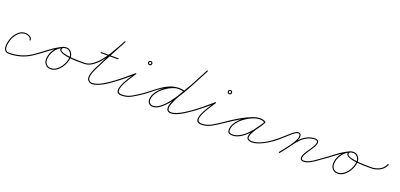

<svg xmlns="http://www.w3.org/2000/svg" viewBox="7 -1290 4269 2048"><g transform="rotate(20 2141.0 -266.0)"><path d="M233 -201Q227 -201 227 -207Q227 -228 206 -239Q185 -250 168 -250Q123 -251 93.5 -223.5Q64 -196 45 -159Q38 -145 30.5 -119Q23 -93 21.5 -66.5Q20 -40 30 -21.5Q40 -3 69 -3Q138 -3 203 -22.5Q268 -42 325 -82Q329 -85 333 -80Q336 -76 331 -72Q273 -31 206.5 -11Q140 9 69 9Q36 9 22.5 -11Q9 -31 9.5 -60Q10 -89 18 -118Q26 -147 35 -165Q55 -205 87.5 -234Q120 -263 168 -262Q190 -261 214.5 -247Q239 -233 239 -207Q239 -201 233 -201Z M325 -82Q386 -125 449 -173.5Q512 -222 580 -255Q585 -257 588 -252Q590 -247 585 -244Q518 -211 455.5 -163Q393 -115 331 -72Q327 -69 323 -74Q320 -78 325 -82ZM588 -252Q590 -247 585 -244Q536 -221 505 -173Q474 -125 474 -71Q474 -42 493 -21.5Q512 -1 542 -1Q573 -1 600 -18.5Q627 -36 647.5 -64Q668 -92 679.5 -123.5Q691 -155 691 -183Q691 -209 673 -231.5Q655 -254 627 -254Q616 -254 602 -251Q588 -248 584 -236Q577 -218 598 -206.5Q619 -195 654.5 -189Q690 -183 728 -180.5Q766 -178 795.5 -177.5Q825 -177 833 -177Q839 -177 845.5 -177Q852 -177 859 -177Q865 -177 865 -171Q865 -165 859 -165Q850 -165 824 -165Q798 -165 763 -166Q728 -167 691.5 -171Q655 -175 625.5 -183.5Q596 -192 580.5 -205.5Q565 -219 572 -240Q578 -257 595 -261.5Q612 -266 627 -266Q660 -266 681.5 -240Q703 -214 703 -183Q703 -152 690.5 -118.5Q678 -85 656 -55.5Q634 -26 605 -7.5Q576 11 542 11Q507 11 484.5 -13Q462 -37 462 -71Q462 -129 495 -180Q528 -231 580 -255Q585 -257 588 -252Z M859 -177Q903 -177 943.5 -204Q984 -231 1020.5 -274Q1057 -317 1088 -366.5Q1119 -416 1144 -461.5Q1169 -507 1186 -539Q1189 -544 1194 -541Q1199 -538 1196 -533Q1155 -455 1113 -377.5Q1071 -300 1031 -221Q1020 -198 1004.5 -168Q989 -138 977 -106.5Q965 -75 965 -48Q965 -29 978.5 -16Q992 -3 1011 -3Q1040 -3 1073 -16Q1106 -29 1136.5 -47.5Q1167 -66 1190 -82Q1194 -85 1198 -80Q1201 -76 1196 -72Q1173 -55 1141 -36.5Q1109 -18 1075.5 -4.5Q1042 9 1011 9Q987 9 970 -7.5Q953 -24 953 -48Q953 -76 965 -108Q977 -140 992.5 -171Q1008 -202 1021 -226Q1060 -306 1102 -383.5Q1144 -461 1186 -539Q1189 -544 1194 -541Q1199 -538 1196 -533Q1178 -500 1153 -453Q1128 -406 1096 -356Q1064 -306 1026.5 -262.5Q989 -219 947 -192Q905 -165 859 -165Q853 -165 853 -171Q853 -177 859 -177ZM986 -340Q986 -346 992 -346Q1040 -346 1087.5 -346Q1135 -346 1183 -346Q1189 -346 1189 -340Q1189 -334 1183 -334Q1135 -334 1087.5 -334Q1040 -334 992 -334Q986 -334 986 -340Z M1188 -74Q1185 -79 1190 -82Q1247 -122 1303 -167.5Q1359 -213 1411 -259Q1415 -263 1419 -260Q1423 -256 1420 -252Q1412 -239 1396 -215.5Q1380 -192 1362 -163Q1344 -134 1329.5 -104.5Q1315 -75 1309.5 -50Q1304 -25 1313 -10Q1322 5 1352 5Q1409 5 1458.5 -23Q1508 -51 1553 -82Q1557 -85 1561 -80Q1564 -76 1559 -72Q1513 -40 1462 -11.5Q1411 17 1352 17Q1316 17 1304 1Q1292 -15 1296 -41.5Q1300 -68 1314.5 -99.5Q1329 -131 1348 -162Q1367 -193 1384 -218.5Q1401 -244 1410 -258Q1413 -263 1418 -258Q1423 -254 1419 -251Q1367 -203 1310.5 -157.5Q1254 -112 1196 -72Q1191 -69 1188 -74ZM1521 -426Q1509 -426 1509 -414Q1509 -402 1521 -402Q1533 -402 1533 -414Q1533 -426 1521 -426ZM1521 -438Q1531 -438 1538 -431Q1545 -424 1545 -414Q1545 -404 1538 -397Q1531 -390 1521 -390Q1511 -390 1504 -397Q1497 -404 1497 -414Q1497 -424 1504 -431Q1511 -438 1521 -438Z M1553 -82Q1594 -110 1634 -142.5Q1674 -175 1716 -204Q1758 -233 1804.5 -251.5Q1851 -270 1905 -270Q1922 -270 1938.5 -267Q1955 -264 1971 -259Q1977 -257 1975 -251Q1973 -245 1967 -247Q1952 -252 1936.5 -255Q1921 -258 1905 -258Q1853 -258 1807 -239.5Q1761 -221 1719.5 -192.5Q1678 -164 1638.5 -131.5Q1599 -99 1559 -72Q1554 -69 1551 -74Q1548 -79 1553 -82ZM1975 -251Q1973 -245 1967 -247Q1936 -259 1905 -259Q1869 -259 1826 -240.5Q1783 -222 1744 -191Q1705 -160 1680 -122Q1655 -84 1655 -45Q1655 -19 1675 -5Q1686 4 1702 4Q1740 4 1780.5 -26.5Q1821 -57 1860.5 -107.5Q1900 -158 1938 -218.5Q1976 -279 2009.5 -341Q2043 -403 2070.5 -457Q2098 -511 2118 -546Q2121 -551 2126 -548Q2131 -545 2128 -540Q2108 -504 2080 -449Q2052 -394 2018 -331.5Q1984 -269 1946 -207.5Q1908 -146 1867 -95.5Q1826 -45 1784.5 -14.5Q1743 16 1702 16Q1682 16 1667 5Q1643 -13 1643 -45Q1643 -87 1669 -127Q1695 -167 1735.5 -199.5Q1776 -232 1821 -251.5Q1866 -271 1905 -271Q1938 -271 1971 -259Q1977 -257 1975 -251ZM2128 -540Q2102 -490 2075 -439.5Q2048 -389 2021 -339Q2021 -339 2021 -339Q2021 -339 2021 -339Q2021 -339 2021 -339Q2021 -339 2021 -339Q2009 -318 1990.5 -287Q1972 -256 1951 -220.5Q1930 -185 1912 -149.5Q1894 -114 1882.5 -84.5Q1871 -55 1871 -35Q1871 3 1908 3Q1938 3 1972 -11.5Q2006 -26 2038.5 -45.5Q2071 -65 2095 -82Q2099 -85 2103 -80Q2106 -76 2101 -72Q2076 -54 2043 -34Q2010 -14 1975 0.5Q1940 15 1908 15Q1859 15 1859 -35Q1859 -63 1876 -104Q1893 -145 1918.5 -190Q1944 -235 1969.5 -276Q1995 -317 2011 -345Q2011 -345 2011 -345Q2011 -345 2011 -345Q2011 -345 2011 -345Q2011 -345 2011 -345Q2037 -395 2064 -445Q2091 -495 2118 -546Q2120 -551 2126 -548Q2131 -546 2128 -540Z M2093 -74Q2090 -79 2095 -82Q2152 -122 2208 -167.5Q2264 -213 2316 -259Q2320 -263 2324 -260Q2328 -256 2325 -252Q2317 -239 2301 -215.5Q2285 -192 2267 -163Q2249 -134 2234.5 -104.5Q2220 -75 2214.5 -50Q2209 -25 2218 -10Q2227 5 2257 5Q2314 5 2363.5 -23Q2413 -51 2458 -82Q2462 -85 2466 -80Q2469 -76 2464 -72Q2418 -40 2367 -11.5Q2316 17 2257 17Q2221 17 2209 1Q2197 -15 2201 -41.5Q2205 -68 2219.5 -99.5Q2234 -131 2253 -162Q2272 -193 2289 -218.5Q2306 -244 2315 -258Q2318 -263 2323 -258Q2328 -254 2324 -251Q2272 -203 2215.5 -157.5Q2159 -112 2101 -72Q2096 -69 2093 -74ZM2426 -426Q2414 -426 2414 -414Q2414 -402 2426 -402Q2438 -402 2438 -414Q2438 -426 2426 -426ZM2426 -438Q2436 -438 2443 -431Q2450 -424 2450 -414Q2450 -404 2443 -397Q2436 -390 2426 -390Q2416 -390 2409 -397Q2402 -404 2402 -414Q2402 -424 2409 -431Q2416 -438 2426 -438Z M2458 -82Q2489 -104 2535.5 -134.5Q2582 -165 2635 -194.5Q2688 -224 2738.5 -243.5Q2789 -263 2829 -263Q2844 -263 2859.5 -259Q2875 -255 2887 -246Q2892 -243 2889 -238Q2886 -233 2881 -236Q2856 -250 2827 -250Q2791 -250 2745.5 -231.5Q2700 -213 2658.5 -182Q2617 -151 2590 -112.5Q2563 -74 2563 -34Q2563 -13 2574.5 -6Q2586 1 2606 1Q2648 1 2689.5 -23.5Q2731 -48 2768 -86.5Q2805 -125 2834 -166.5Q2863 -208 2882 -241Q2885 -246 2890 -243Q2895 -240 2892 -235Q2881 -215 2862.5 -188.5Q2844 -162 2825 -133.5Q2806 -105 2792.5 -78.5Q2779 -52 2779 -32Q2779 -14 2794.5 -7.5Q2810 -1 2824 -1Q2857 -1 2893 -13.5Q2929 -26 2962.5 -44.5Q2996 -63 3023 -82Q3027 -85 3031 -80Q3034 -76 3029 -72Q3002 -53 2967 -34Q2932 -15 2895 -2Q2858 11 2824 11Q2804 11 2785.5 1Q2767 -9 2767 -32Q2767 -56 2780 -83.5Q2793 -111 2812 -138.5Q2831 -166 2850.5 -192.5Q2870 -219 2882 -241Q2885 -246 2890 -243Q2895 -240 2892 -235Q2873 -200 2842.5 -157.5Q2812 -115 2774 -76Q2736 -37 2693 -12Q2650 13 2606 13Q2581 13 2566 2.5Q2551 -8 2551 -34Q2551 -76 2579 -117Q2607 -158 2650 -190.5Q2693 -223 2740.5 -242.5Q2788 -262 2827 -262Q2860 -262 2887 -246Q2892 -243 2889 -238Q2885 -233 2881 -236Q2869 -244 2855.5 -247.5Q2842 -251 2829 -251Q2791 -251 2741 -231.5Q2691 -212 2639 -182.5Q2587 -153 2541 -123Q2495 -93 2464 -72Q2460 -69 2456 -74Q2453 -78 2458 -82Z M3023 -82Q3055 -105 3085 -130.5Q3115 -156 3145 -183Q3158 -194 3178.5 -213Q3199 -232 3221.5 -247Q3244 -262 3263 -262Q3279 -262 3286.5 -250.5Q3294 -239 3294 -224Q3294 -201 3277 -168.5Q3260 -136 3235.5 -101.5Q3211 -67 3186.5 -36.5Q3162 -6 3147 14Q3143 18 3138 15Q3134 11 3137 6Q3152 -12 3176 -42Q3200 -72 3224.5 -106Q3249 -140 3265.5 -171.5Q3282 -203 3282 -224Q3282 -234 3278 -242Q3274 -250 3263 -250Q3246 -250 3225 -235.5Q3204 -221 3184.5 -202.5Q3165 -184 3153 -174Q3123 -147 3092.5 -121Q3062 -95 3029 -72Q3024 -69 3021 -74Q3018 -79 3023 -82ZM3137 6Q3162 -25 3187 -56Q3212 -87 3234 -119Q3260 -157 3292.5 -189.5Q3325 -222 3365.5 -241.5Q3406 -261 3454 -261Q3469 -261 3481 -252.5Q3493 -244 3493 -227Q3493 -207 3477.5 -179.5Q3462 -152 3441 -122Q3420 -92 3404.5 -65Q3389 -38 3389 -19Q3389 3 3413 3Q3444 3 3473.5 -11Q3503 -25 3530.5 -45Q3558 -65 3583 -82Q3587 -85 3591 -80Q3594 -76 3589 -72Q3564 -54 3535.5 -34Q3507 -14 3476 0.5Q3445 15 3413 15Q3397 15 3387 6.5Q3377 -2 3377 -19Q3377 -40 3392.5 -67.5Q3408 -95 3429 -124.5Q3450 -154 3465.5 -181Q3481 -208 3481 -227Q3481 -239 3472.5 -244Q3464 -249 3454 -249Q3408 -249 3369.5 -230Q3331 -211 3300 -180Q3269 -149 3244 -113Q3221 -80 3196.5 -48.5Q3172 -17 3147 14Q3143 18 3138 15Q3134 11 3137 6Z M3583 -82Q3644 -125 3707 -173.5Q3770 -222 3838 -255Q3843 -257 3846 -252Q3848 -247 3843 -244Q3776 -211 3713.5 -163Q3651 -115 3589 -72Q3585 -69 3581 -74Q3578 -78 3583 -82ZM3846 -252Q3848 -247 3843 -244Q3794 -221 3763 -173Q3732 -125 3732 -71Q3732 -42 3751 -21.5Q3770 -1 3800 -1Q3831 -1 3858 -18.5Q3885 -36 3905.5 -64Q3926 -92 3937.5 -123.5Q3949 -155 3949 -183Q3949 -209 3931 -231.5Q3913 -254 3885 -254Q3874 -254 3860 -251Q3846 -248 3842 -236Q3835 -218 3856 -206.5Q3877 -195 3912.5 -189Q3948 -183 3986 -180.5Q4024 -178 4053.5 -177.5Q4083 -177 4091 -177Q4097 -177 4103.5 -177Q4110 -177 4117 -177Q4123 -177 4123 -171Q4123 -165 4117 -165Q4108 -165 4082 -165Q4056 -165 4021 -166Q3986 -167 3949.5 -171Q3913 -175 3883.5 -183.5Q3854 -192 3838.5 -205.5Q3823 -219 3830 -240Q3836 -257 3853 -261.5Q3870 -266 3885 -266Q3918 -266 3939.5 -240Q3961 -214 3961 -183Q3961 -152 3948.5 -118.5Q3936 -85 3914 -55.5Q3892 -26 3863 -7.5Q3834 11 3800 11Q3765 11 3742.5 -13Q3720 -37 3720 -71Q3720 -129 3753 -180Q3786 -231 3838 -255Q3843 -257 3846 -252Z M4111 -171Q4111 -177 4117 -177Q4163 -176 4207.5 -198.5Q4252 -221 4270 -266Q4273 -272 4278 -270Q4284 -267 4282 -262Q4262 -213 4214.5 -188.5Q4167 -164 4117 -165Q4111 -165 4111 -171Z"/></g></svg>

Font: FRB American Cursive Guidelines Thin
Style: Italic
Weight: 100
Italic angle: -25°
Version: Version 2.0;Modular Font Editor K font №1